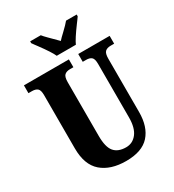

<svg xmlns="http://www.w3.org/2000/svg" viewBox="-220 -1056 1081 1191"><g transform="rotate(-30 321.0 -460.5)"><path d="M92 -218V-599Q92 -635 78.5 -646.5Q65 -658 39 -658H14V-714H336V-658H312Q286 -658 272.5 -645.5Q259 -633 259 -595V-210Q259 -130 287 -97Q315 -64 372 -64Q419 -64 449 -102.5Q479 -141 479 -216V-599Q479 -635 466 -646.5Q453 -658 427 -658H403V-714H628V-658H603Q577 -658 563.5 -645.5Q550 -633 550 -595V-214Q550 -108 497 -49Q444 10 330 10Q219 10 155.5 -45Q92 -100 92 -218ZM211 -881Q205 -889 198 -898.5Q191 -908 184 -918V-931H260Q269 -919 289 -899Q309 -879 314 -874L350 -838Q365 -855 387 -875Q427 -913 441 -931H517V-918Q510 -908 503 -898.5Q496 -889 490 -881Q433 -804 419 -771H282Q268 -804 211 -881Z"/></g></svg>

Font: Noto Serif CondBlack
Style: Regular
Weight: 900
Width: 3
Designer: Monotype Design Team
Foundry: Monotype Imaging Inc.
Version: Version 1.001